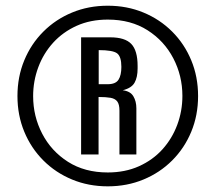

<svg xmlns="http://www.w3.org/2000/svg" viewBox="-20 -762 773 682"><path d="M268.1 -213.4V-629.4H371.6Q423.8 -629.4 446.3 -606Q468.8 -582.5 468.8 -527.8V-519Q468.8 -487.3 458 -468.3Q447.3 -449.2 416 -441.4Q442.9 -438 453.6 -420.2Q464.4 -402.3 464.4 -377V-213.4H404.3V-369.1Q404.3 -391.1 396.7 -401.4Q389.2 -411.6 372.8 -414.6Q356.4 -417.5 330.1 -417.5V-213.4ZM330.6 -462.9H362.8Q390.6 -462.9 400.9 -478.8Q411.1 -494.6 411.1 -524.4Q411.1 -561 396 -572.5Q380.9 -584 330.6 -584ZM362.8 -149.4Q424.3 -149.4 473.4 -171.4Q522.5 -193.4 556.9 -231.4Q591.3 -269.5 609.6 -318.6Q627.9 -367.7 627.9 -421.4Q627.9 -492.7 595.7 -554.7Q563.5 -616.7 504.2 -654.5Q444.8 -692.4 362.8 -692.4Q301.3 -692.4 252.4 -670.4Q203.6 -648.4 168.9 -610.4Q134.3 -572.3 116 -523.2Q97.7 -474.1 97.7 -420.4Q97.7 -349.1 129.9 -287.1Q162.1 -225.1 221.4 -187.3Q280.8 -149.4 362.8 -149.4ZM362.8 -100.1Q294.4 -100.1 236.1 -124.3Q177.7 -148.4 134 -192.1Q90.3 -235.8 66.2 -294.2Q42 -352.5 42 -420.9Q42 -489.3 66.2 -547.6Q90.3 -606 134 -649.7Q177.7 -693.4 236.1 -717.5Q294.4 -741.7 362.8 -741.7Q431.2 -741.7 489.5 -717.5Q547.9 -693.4 591.6 -649.7Q635.3 -606 659.4 -547.6Q683.6 -489.3 683.6 -420.9Q683.6 -352.5 659.4 -294.2Q635.3 -235.8 591.6 -192.1Q547.9 -148.4 489.5 -124.3Q431.2 -100.1 362.8 -100.1Z"/></svg>

Font: AntonioLight
Style: Regular
Weight: 300
Designer: Vernon Adams
Foundry: Vernon Adams
Version: Version 1.002